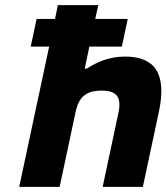

<svg xmlns="http://www.w3.org/2000/svg" viewBox="-20 -730 650 750"><path d="M206 -710 195 -656H123L100 -548H172L55 0H213L275 -291C287 -350 315 -376 377 -376C437 -376 455 -350 443 -291L381 0H538L601 -295C632 -442 585 -509 469 -509C407 -509 359 -488 319 -462H311L329 -548H456L479 -656H352L364 -710Z"/></svg>

Font: LT Wave Text Black Italic
Style: Regular
Weight: 900
Designer: Daniel Lyons
Version: Version 2.5 (Glyphs App)